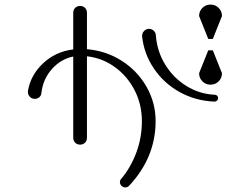

<svg xmlns="http://www.w3.org/2000/svg" viewBox="-20 -800 1040 839"><path d="M504 -4Q504 -13 510 -19Q550 -66 575 -131.5Q600 -197 600 -271Q600 -344 568 -406Q536 -468 481 -507.5Q426 -547 360 -554V-198Q360 -185 351.5 -176.5Q343 -168 330 -168Q317 -168 308.5 -176.5Q300 -185 300 -198V-553Q246 -542 207 -498.5Q168 -455 161 -394Q160 -382 151.5 -375Q143 -368 132 -368Q119 -368 110.5 -377Q102 -386 102 -398V-402Q114 -473 169 -524Q224 -575 300 -584V-744Q300 -757 308.5 -765.5Q317 -774 330 -774Q343 -774 351.5 -765.5Q360 -757 360 -744V-585Q444 -578 512.5 -534Q581 -490 620.5 -420.5Q660 -351 660 -271Q660 -112 544 12Q537 19 527 19Q518 19 511 12Q504 5 504 -4ZM601 -641V-643Q601 -656 610 -665Q619 -674 631 -674Q643 -674 651.5 -666Q660 -658 661 -647Q666 -576 702 -517.5Q738 -459 795 -424Q852 -389 918 -386Q924 -386 928.5 -382Q933 -378 933 -371Q933 -365 928.5 -360.5Q924 -356 918 -356Q835 -359 765.5 -397.5Q696 -436 652.5 -500.5Q609 -565 601 -641ZM900 -780Q921 -780 935.5 -765.5Q950 -751 950 -730L910 -630H890L850 -730Q850 -751 864.5 -765.5Q879 -780 900 -780ZM850 -480 890 -580H910L950 -480Q950 -459 935.5 -444.5Q921 -430 900 -430Q879 -430 864.5 -444.5Q850 -459 850 -480Z"/></svg>

Font: GL-CurulMinamoto Light
Style: Regular
Weight: 300
Designer: Eunice (kana); Ryoko NISHIZUKA 西塚涼子 (ideographs); Frank Grießhammer (Latin, Greek & Cyrillic); Wenlong ZHANG
Foundry: Gutenberg Labo; Adobe
Version: Version 1.002